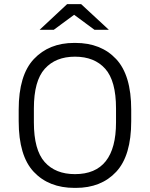

<svg xmlns="http://www.w3.org/2000/svg" viewBox="-20 -905 730 935"><path d="M71 -315V-371Q71 -539 145 -617.5Q219 -696 341 -696H347Q472 -696 545.5 -617.5Q619 -539 619 -371V-315Q619 -147 546 -68.5Q473 10 349 10H343Q218 10 144.5 -68Q71 -146 71 -315ZM545 -309V-377Q545 -511 492.5 -570Q440 -629 345 -629Q251 -629 198 -570Q145 -511 145 -377V-309Q145 -175 197.5 -116Q250 -57 345 -57Q545 -57 545 -309ZM341 -833 242 -760H173L307 -885H375L510 -760H440Z"/></svg>

Font: Chivo Light
Style: Regular
Weight: 300
Designer: Hector Gatti
Foundry: Omnibus-Type
Version: Version 1.007